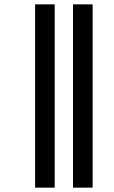

<svg xmlns="http://www.w3.org/2000/svg" viewBox="-20 -722 521 881"><path d="M315 139V-702H405V139ZM141 139V-702H231V139Z"/></svg>

Font: Noto Sans Kannada ExtraCondensed Medium
Style: Regular
Weight: 500
Width: 2
Designer: Jelle Bosma - Monotype Design Team
Foundry: Monotype Imaging Inc.
Version: Version 2.005; ttfautohint (v1.8.4.7-5d5b)